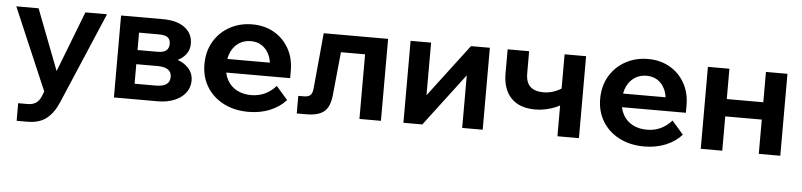

<svg xmlns="http://www.w3.org/2000/svg" viewBox="-44 -749 4906 1174"><g transform="rotate(5 2409.5 -162.5)"><path d="M441 -503H573.8L334.8 58.5Q306.4 125.2 262.3 159.6Q218.2 194 145.4 194H79.9V86H138.1Q168.3 86 188.8 72.5Q209.3 58.9 221 29.8L232.4 0.8L16.9 -503H153.7L318.4 -74.4H275.4Z M660 0V-503H918.6Q1002.9 -503 1051.5 -466.6Q1100.1 -430.2 1100.1 -368.1Q1100.1 -329.3 1077.5 -301Q1054.9 -272.7 1016.3 -257.7L1015.3 -266.7Q1063.5 -253.7 1093.9 -221.3Q1124.3 -189 1124.3 -143.4Q1124.3 -100.6 1098.6 -67.9Q1072.9 -35.2 1028.9 -17.6Q985 0 929.5 0ZM778.6 -34.3 713.7 -94.7H909.3Q951.9 -94.7 973.4 -109.8Q995 -124.9 995 -155Q995 -185.1 973.4 -199.8Q951.9 -214.6 909.3 -214.6H725.3V-301.4H898.4Q938.3 -301.4 954.9 -315.3Q971.4 -329.2 971.4 -355.9Q971.4 -383.4 954.6 -395.8Q937.7 -408.2 898.4 -408.2H708.5L778.6 -471.7Z M1646.1 -157.1 1716.4 -76.3Q1678 -33.1 1618.5 -8.5Q1558.9 16 1487.3 16Q1400.1 16 1334 -18Q1267.9 -52 1230.8 -112.2Q1193.7 -172.4 1193.7 -250.9Q1193.7 -329.9 1229.3 -390.5Q1264.9 -451 1326.7 -485Q1388.4 -519 1465.3 -519Q1540.3 -519 1598.6 -485.5Q1656.8 -452 1690 -393.1Q1723.3 -334.2 1723.3 -256.3V-250.3H1593.5V-263.7Q1593.5 -310.1 1577.4 -344.1Q1561.4 -378.1 1532.6 -397.1Q1503.9 -416.1 1464.7 -416.1Q1424.1 -416.1 1393.2 -396.3Q1362.2 -376.5 1344.7 -340.5Q1327.2 -304.4 1327.2 -253.7Q1327.2 -201.2 1348.6 -163.8Q1369.9 -126.5 1407.6 -107Q1445.3 -87.5 1494.4 -87.5Q1584.3 -87.5 1646.1 -157.1ZM1723.3 -211.5H1279.5V-295H1706.7L1723.3 -255.7Z M1782.2 0V-108H1816.1Q1843.7 -108 1856.5 -120Q1869.2 -132.1 1871.6 -160.7L1903.8 -503H2299V0H2167V-483.7L2261.8 -396.6H1927.2L2027.5 -483.7L1992.7 -134Q1985.5 -58.3 1949.6 -29.1Q1913.8 0 1840.1 0Z M2437 0V-503H2562.9V-168L2555.5 -170.4L2807.7 -503H2923.6V0H2797.7V-335L2805.1 -332.6L2552.9 0Z M3232.6 -151.1Q3136.3 -151.1 3084.5 -204.2Q3032.7 -257.3 3032.7 -355.4V-503H3164.7V-368.9Q3164.7 -311.2 3192.5 -285.8Q3220.2 -260.3 3272.9 -260.3Q3333.6 -260.3 3388 -296.4L3409.1 -206.5Q3388.4 -190.2 3359.3 -177.7Q3330.3 -165.3 3297.4 -158.2Q3264.5 -151.1 3232.6 -151.1ZM3382.3 0V-503H3514.3V0Z M4075.1 -157.1 4145.4 -76.3Q4107 -33.1 4047.5 -8.5Q3987.9 16 3916.3 16Q3829.1 16 3763 -18Q3696.9 -52 3659.8 -112.2Q3622.7 -172.4 3622.7 -250.9Q3622.7 -329.9 3658.3 -390.5Q3693.9 -451 3755.7 -485Q3817.4 -519 3894.3 -519Q3969.3 -519 4027.6 -485.5Q4085.8 -452 4119 -393.1Q4152.3 -334.2 4152.3 -256.3V-250.3H4022.5V-263.7Q4022.5 -310.1 4006.4 -344.1Q3990.4 -378.1 3961.6 -397.1Q3932.9 -416.1 3893.7 -416.1Q3853.1 -416.1 3822.2 -396.3Q3791.2 -376.5 3773.7 -340.5Q3756.2 -304.4 3756.2 -253.7Q3756.2 -201.2 3777.6 -163.8Q3798.9 -126.5 3836.6 -107Q3874.3 -87.5 3923.4 -87.5Q4013.3 -87.5 4075.1 -157.1ZM4152.3 -211.5H3708.5V-295H4135.7L4152.3 -255.7Z M4618.2 0V-503H4750.2V0ZM4262 0V-503H4394V0ZM4324.3 -210.5V-316.9H4694.6V-210.5Z"/></g></svg>

Font: Wix Madefor Display
Style: Regular
Weight: 400
Designer: Dalton Maag Ltd
Foundry: Dalton Maag Ltd
Version: Version 3.100